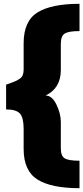

<svg xmlns="http://www.w3.org/2000/svg" viewBox="-20 -819 437 1007"><path d="M397 168Q249 168 176.5 122.5Q104 77 104 -38V-143Q104 -202 84.5 -223.5Q65 -245 12 -245V-375Q20 -378 38.5 -384.5Q57 -391 65 -395Q73 -399 84 -406.5Q95 -414 99.5 -426Q104 -438 104 -454V-592Q104 -709 177 -754Q250 -799 397 -799V-656Q340 -656 319.5 -643Q299 -630 299 -589V-452Q299 -356 219 -318Q253 -318 276 -270.5Q299 -223 299 -179V-41Q299 -1 319.5 11.5Q340 24 397 24Z"/></svg>

Font: Repo
Style: ExtraBlack
Weight: 1000
Designer: Stefan Peev
Foundry: Context Ltd
Version: Version 001.000